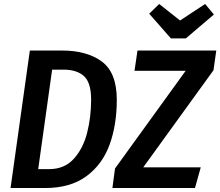

<svg xmlns="http://www.w3.org/2000/svg" viewBox="-20 -945 1107 965"><path d="M567 -443Q567 -318 531 -218.5Q495 -119 414.5 -59.5Q334 0 207 0H33L130 -691H292Q417 -691 492 -635.5Q567 -580 567 -443ZM242 -595 172 -95H227Q304 -95 351 -147Q398 -199 418 -278Q438 -357 438 -444Q438 -530 402 -562.5Q366 -595 299 -595ZM558 -98 913 -589H656L671 -691H1067L1053 -592L700 -104H989L960 0H545ZM1055 -872 914 -752H839L730 -876L780 -925L885 -842L1011 -925Z"/></svg>

Font: Fira Sans Condensed Medium
Style: Italic
Weight: 500
Width: 3
Italic angle: -8°
Designer: bBox Type GmbH & Carrois Corporate GbR & Edenspiekermann AG
Foundry: bBox Type GmbH & Carrois Corporate GbR & Edenspiekermann AG
Version: Version 4.301